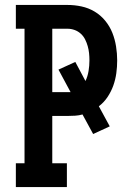

<svg xmlns="http://www.w3.org/2000/svg" viewBox="-20 -755 540 775"><path d="M44 0V-96H79V-639H44V-735H253Q281 -735 309 -729Q337 -723 361.5 -708.5Q386 -694 404.5 -671.5Q423 -649 433.5 -622.5Q444 -596 448.5 -567.5Q453 -539 453 -511Q453 -485 449.5 -459.5Q446 -434 437.5 -410Q429 -386 414.5 -364Q400 -342 379 -326L423 -245L356 -214L313 -293Q299 -289 283.5 -288Q268 -287 253 -287H191V-96H250V0ZM191 -383H253Q256 -383 259 -383Q262 -383 265 -383L216 -474L284 -505L325 -428Q334 -447 337.5 -468.5Q341 -490 341 -511Q341 -526 339.5 -540.5Q338 -555 334 -569Q330 -583 323.5 -596Q317 -609 306 -619Q295 -629 281 -634Q267 -639 253 -639H191Z"/></svg>

Font: Iosevka Gothic
Style: Bold
Weight: 700
Monospace: yes
Designer: Belleve Invis
Foundry: Belleve Invis
Version: Version 15.5.1; ttfautohint (v1.8.4)